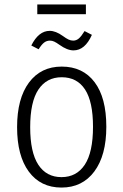

<svg xmlns="http://www.w3.org/2000/svg" viewBox="-20 -834 556 865"><path d="M459 -263Q459 -134 405 -61.5Q351 11 257 11Q163 11 110 -60.5Q57 -132 57 -261Q57 -390 110.5 -462Q164 -534 258 -534Q353 -534 406 -464Q459 -394 459 -263ZM116 -261Q116 -148 152.5 -92Q189 -36 257 -36Q325 -36 362 -92Q399 -148 399 -263Q399 -376 363 -431Q327 -486 258 -486Q190 -486 153 -430.5Q116 -375 116 -261ZM248 -632Q234 -642 224.5 -646.5Q215 -651 205 -651Q190 -651 178.5 -642Q167 -633 154 -612L121 -629Q154 -695 204 -695Q231 -695 263 -672Q278 -661 288.5 -656Q299 -651 310 -651Q324 -651 335.5 -661Q347 -671 361 -694L394 -677Q363 -607 311 -607Q283 -607 248 -632ZM148 -770V-814H367V-770Z"/></svg>

Font: Fira Sans Condensed Light
Style: Regular
Weight: 300
Width: 3
Designer: bBox Type GmbH & Carrois Corporate GbR & Edenspiekermann AG
Foundry: bBox Type GmbH & Carrois Corporate GbR & Edenspiekermann AG
Version: Version 4.301